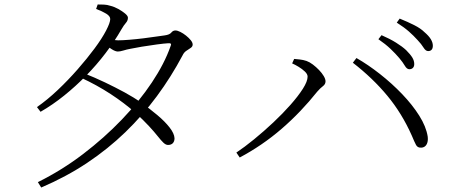

<svg xmlns="http://www.w3.org/2000/svg" viewBox="-20 -794 2030 857"><path d="M149 19Q256 -34 351 -106.5Q446 -179 524 -260.5Q602 -342 658 -426Q714 -510 741 -587Q749 -603 731 -601Q713 -600 679.5 -595.5Q646 -591 612.5 -585.5Q579 -580 561 -576Q545 -573 530.5 -568.5Q516 -564 506 -564Q495 -564 478.5 -574.5Q462 -585 445 -599L460 -620Q475 -617 486.5 -615.5Q498 -614 507 -614Q526 -614 557 -616.5Q588 -619 620.5 -623Q653 -627 679 -631Q705 -635 715 -636Q737 -639 744.5 -648.5Q752 -658 763 -658Q772 -658 785 -651.5Q798 -645 810.5 -635Q823 -625 831.5 -614.5Q840 -604 840 -595Q840 -586 831 -580Q822 -574 811.5 -567Q801 -560 795 -547Q744 -451 680.5 -365Q617 -279 539.5 -204Q462 -129 369 -67Q276 -5 164 43ZM730 -147Q720 -147 709.5 -157Q699 -167 684 -186Q669 -205 645 -231Q621 -257 584 -291Q534 -335 473.5 -374.5Q413 -414 342 -447L355 -467Q403 -448 449 -426Q495 -404 536.5 -381.5Q578 -359 610 -336Q648 -309 682 -280.5Q716 -252 737 -225Q758 -198 759 -177Q759 -163 751.5 -155Q744 -147 730 -147ZM145 -316Q191 -348 237.5 -392Q284 -436 326.5 -484.5Q369 -533 402 -577.5Q435 -622 453.5 -657.5Q472 -693 472 -709Q472 -722 454 -733Q436 -744 409 -754L416 -774Q429 -774 443.5 -773.5Q458 -773 473 -768Q490 -764 508 -754Q526 -744 538.5 -733.5Q551 -723 551 -715Q551 -702 542 -692Q533 -682 522 -663Q491 -609 451 -556.5Q411 -504 364.5 -456.5Q318 -409 266.5 -367.5Q215 -326 161 -295Z M1807 -485Q1796 -485 1787 -500.5Q1778 -516 1762 -535Q1746 -554 1723.5 -575.5Q1701 -597 1669 -619L1683 -637Q1720 -621 1748 -603.5Q1776 -586 1793 -570Q1812 -551 1820.5 -537Q1829 -523 1829 -508Q1829 -497 1823 -491Q1817 -485 1807 -485ZM1035 -113Q1071 -137 1114.5 -172.5Q1158 -208 1200 -247.5Q1242 -287 1276.5 -326Q1311 -365 1332 -398Q1353 -431 1353 -452Q1353 -463 1341 -474.5Q1329 -486 1312.5 -496Q1296 -506 1284 -511L1293 -531Q1303 -530 1318 -528.5Q1333 -527 1348 -522Q1362 -517 1376.5 -506Q1391 -495 1404 -481.5Q1417 -468 1425 -454.5Q1433 -441 1433 -431Q1433 -418 1421.5 -409.5Q1410 -401 1396 -385Q1361 -341 1321 -299Q1281 -257 1237 -219Q1193 -181 1146 -149Q1099 -117 1050 -91ZM1860 -135Q1844 -134 1837 -147Q1830 -160 1818 -189Q1774 -288 1709 -366.5Q1644 -445 1555 -514L1571 -535Q1622 -506 1675.5 -464Q1729 -422 1775 -374Q1821 -326 1851.5 -277.5Q1882 -229 1889 -185Q1891 -169 1887.5 -157.5Q1884 -146 1876.5 -140.5Q1869 -135 1860 -135ZM1891 -566Q1880 -566 1870.5 -581.5Q1861 -597 1844 -615Q1826 -635 1805 -653.5Q1784 -672 1751 -693L1764 -711Q1801 -696 1829.5 -681.5Q1858 -667 1874 -651Q1894 -634 1903 -619Q1912 -604 1912 -590Q1912 -578 1906.5 -572Q1901 -566 1891 -566Z"/></svg>

Font: Noto Serif JP ExtraLight Light
Style: Regular
Weight: 300
Version: Version 2.003-H1;hotconv 1.1.1;makeotfexe 2.6.0